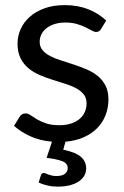

<svg xmlns="http://www.w3.org/2000/svg" viewBox="-20 -534 473 733"><path d="M365.5 -423Q359.5 -412 347 -412Q339.5 -412 330 -417.5Q320.5 -423 306.8 -429.8Q293 -436.5 274 -442.2Q255 -448 229 -448Q206.5 -448 188.5 -442.2Q170.5 -436.5 157.8 -426.5Q145 -416.5 138.2 -403.2Q131.5 -390 131.5 -374.5Q131.5 -355 142.8 -342Q154 -329 172.5 -319.5Q191 -310 214.5 -302.8Q238 -295.5 262.8 -287.2Q287.5 -279 311 -269Q334.5 -259 353 -244Q371.5 -229 382.8 -207.2Q394 -185.5 394 -155Q394 -122.5 383.2 -94.8Q372.5 -67 351.8 -45.5Q331 -24 300.2 -10.2Q269.5 3.5 230 7L221.5 37.5Q268 47 288.5 64.5Q309 82 309 109Q309 125 301 138Q293 151 278.8 160Q264.5 169 244.5 173.8Q224.5 178.5 200.5 178.5Q180 178.5 161.5 174.2Q143 170 127.5 163L136 135.5Q139 126.5 147.5 126.5Q150.5 126.5 154.5 128.2Q158.5 130 164.2 132.2Q170 134.5 177.8 136.2Q185.5 138 196 138Q217 138 227.8 129.5Q238.5 121 238.5 108Q238.5 89 217.5 81.2Q196.5 73.5 158 68.5L178.5 7Q133.5 3 97 -13.2Q60.5 -29.5 33.5 -53.5L54.5 -87.5Q58.5 -94 64 -97.5Q69.5 -101 78 -101Q87 -101 97 -94Q107 -87 121.2 -78.5Q135.5 -70 156 -63Q176.5 -56 207 -56Q233 -56 252.5 -62.8Q272 -69.5 285 -81Q298 -92.5 304.2 -107.5Q310.5 -122.5 310.5 -139.5Q310.5 -160.5 299.2 -174.2Q288 -188 269.5 -197.8Q251 -207.5 227.2 -214.8Q203.5 -222 178.8 -230Q154 -238 130.2 -248.2Q106.5 -258.5 88 -274Q69.5 -289.5 58.2 -312.2Q47 -335 47 -367.5Q47 -396.5 59 -423.2Q71 -450 94 -470.2Q117 -490.5 150.5 -502.5Q184 -514.5 227 -514.5Q277 -514.5 316.8 -498.8Q356.5 -483 385.5 -455.5Z"/></svg>

Font: Lato 2
Style: Regular
Weight: 400
Designer: Lukasz Dziedzic with Adam Twardoch and Botio Nikoltchev
Foundry: tyPoland Lukasz Dziedzic
Version: Version 2.015; 2015-08-06; http://www.latofonts.com/